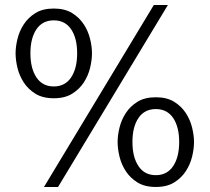

<svg xmlns="http://www.w3.org/2000/svg" viewBox="-20 -732 834 764"><path d="M155 12 592 -712H648L211 12ZM346 -520Q346 -493 338.5 -462Q331 -431 313.5 -404Q296 -377 267 -359Q238 -341 194 -341Q150 -341 121 -359Q92 -377 74.5 -404Q57 -431 49.5 -462Q42 -493 42 -520Q42 -546 49.5 -577Q57 -608 74.5 -635Q92 -662 121 -680Q150 -698 194 -698Q238 -698 267 -680Q296 -662 313.5 -635Q331 -608 338.5 -577Q346 -546 346 -520ZM125 -615.5Q101 -580 101 -520Q101 -460 125 -424Q149 -388 194 -388Q239 -388 263 -424Q287 -460 287 -520Q287 -580 263 -615.5Q239 -651 194 -651Q149 -651 125 -615.5ZM752 -167Q752 -140 744.5 -109Q737 -78 719.5 -51Q702 -24 673 -6Q644 12 600 12Q556 12 527 -6Q498 -24 480.5 -51Q463 -78 455.5 -109Q448 -140 448 -167Q448 -193 455.5 -224Q463 -255 480.5 -282Q498 -309 527 -327Q556 -345 600 -345Q644 -345 673 -327Q702 -309 719.5 -282Q737 -255 744.5 -224Q752 -193 752 -167ZM531 -262.5Q507 -227 507 -167Q507 -107 531 -71Q555 -35 600 -35Q645 -35 669 -71Q693 -107 693 -167Q693 -227 669 -262.5Q645 -298 600 -298Q555 -298 531 -262.5Z"/></svg>

Font: Post Grotesk Light
Style: Light
Weight: 300
Version: Version 1.0